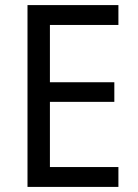

<svg xmlns="http://www.w3.org/2000/svg" viewBox="-20 -734 540 754"><path d="M88 0V-714H445V-636H176V-411H429V-334H176V-78H445V0Z"/></svg>

Font: Noto Sans SemiCondensed
Style: Regular
Weight: 400
Width: 4
Designer: Monotype Design Team
Foundry: Monotype Imaging Inc.
Version: Version 2.013; ttfautohint (v1.8.4.7-5d5b)